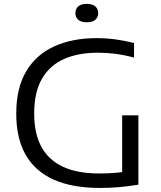

<svg xmlns="http://www.w3.org/2000/svg" viewBox="-20 -942 812 969"><path d="M483.5 6.5Q344.5 6.5 250.8 -35.5Q157 -77.5 109.5 -160.8Q62 -244 62 -368Q62 -498 112.5 -582.5Q163 -667 254.2 -708.2Q345.5 -749.5 467 -749.5Q514.5 -749.5 560.8 -743.5Q607 -737.5 656.5 -725V-651.5Q603 -665.5 558.8 -670.8Q514.5 -676 473.5 -676Q375.5 -676 303.8 -644.5Q232 -613 192.2 -545.2Q152.5 -477.5 152.5 -368.5Q152.5 -268 189 -201Q225.5 -134 298.2 -100.2Q371 -66.5 480 -66.5Q526.5 -66.5 565.8 -70Q605 -73.5 638 -79.5L596.5 -38.5V-360H678.5V-10Q623 -1 577.8 2.8Q532.5 6.5 483.5 6.5ZM418 -829.5Q389.5 -829.5 375 -842.2Q360.5 -855 360.5 -875.5Q360.5 -897 375 -909.8Q389.5 -922.5 418 -922.5Q446.5 -922.5 461 -909.8Q475.5 -897 475.5 -875.5Q475.5 -855 461 -842.2Q446.5 -829.5 418 -829.5Z"/></svg>

Font: Encode Sans SC Expanded
Style: Regular
Weight: 400
Width: 7
Designer: Multiple Designers
Foundry: Impallari Type
Version: Version 3.002